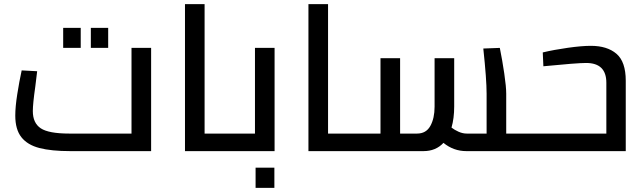

<svg xmlns="http://www.w3.org/2000/svg" viewBox="-20 -732 3111 930"><path d="M54 0ZM712 -500V0H321Q229 0 171 -15Q113 -30 83.5 -67.5Q54 -105 54 -172Q54 -214 63.5 -275Q73 -336 85 -391L160 -387L151 -313Q139 -229 139 -194Q139 -136 177.5 -110.5Q216 -85 316 -85H617V-500ZM286 -597H371V-500H286ZM420 -597H504V-500H420Z M1066 -85V0H876V-712H971V-85Z M1066 0ZM1310 -500V0H1066V-85H1215V-500ZM1218 80H1309V178H1218Z M1664 -85V0H1474V-712H1569V-85Z M2523 -85V0H2239Q2177 0 2128 -40Q2091 0 2031 0H1664V-85H1823V-450H1918V-85H2000Q2044 -85 2064.5 -122Q2085 -159 2085 -215V-450H2180V-216Q2180 -159 2167 -114Q2181 -103 2201 -94Q2221 -85 2241 -85H2337V-278Q2337 -348 2321 -497L2401 -500Q2413 -441 2422.5 -376.5Q2432 -312 2432 -278V-85Z M3011 -341V0H2523V-85H2917V-331Q2917 -427 2819 -427Q2775 -427 2612 -411L2609 -478Q2663 -491 2730.5 -500.5Q2798 -510 2842 -510Q2921 -510 2966 -471.5Q3011 -433 3011 -341Z"/></svg>

Font: sheba-seeBold
Style: Regular
Weight: 600
Designer: Mohamed Galeb, the designers
Foundry: Kief Type Foundry
Version: Version 2.010; ttfautohint (v1.5.33-1714) -l 8 -r 50 -G 200 